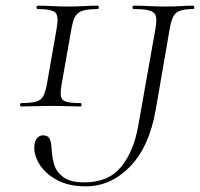

<svg xmlns="http://www.w3.org/2000/svg" viewBox="-20 -645 706 678"><path d="M283 13Q221 13 179 -10.5Q137 -34 117 -69Q97 -104 102 -136Q104 -151 112.5 -159Q121 -167 131 -167Q146 -167 152 -159.5Q158 -152 160 -139.5Q162 -127 163 -111Q164 -89 171.5 -63.5Q179 -38 203.5 -19.5Q228 -1 278 -1Q363 -1 407.5 -55.5Q452 -110 468 -200L529 -544Q534 -573 530.5 -587.5Q527 -602 509 -607.5Q491 -613 451 -613Q448 -613 448 -619Q448 -625 451 -625Q477 -625 506 -623.5Q535 -622 566 -622Q595 -622 619 -623.5Q643 -625 662 -625Q666 -625 666 -619Q666 -613 662 -613Q632 -613 615.5 -607Q599 -601 591.5 -586Q584 -571 579 -542L530 -258Q507 -126 439 -56.5Q371 13 283 13ZM55 -269Q51 -269 51 -275Q51 -281 55 -281Q89 -281 107 -286Q125 -291 133 -306Q141 -321 146 -350L180 -544Q188 -587 176 -600Q164 -613 113 -613Q109 -613 109 -619Q109 -625 113 -625Q136 -625 163 -623.5Q190 -622 219 -622Q251 -622 277.5 -623.5Q304 -625 324 -625Q329 -625 329 -619Q329 -613 324 -613Q290 -613 271.5 -607Q253 -601 245 -586Q237 -571 232 -542L198 -350Q193 -321 195 -306Q197 -291 213 -286Q229 -281 264 -281Q268 -281 268 -275Q268 -269 264 -269Q243 -269 217 -270Q191 -271 159 -271Q130 -271 103 -270Q76 -269 55 -269Z"/></svg>

Font: Cormorant Garamond Light
Style: Italic
Weight: 300
Italic angle: -10°
Designer: Christian Thalmann (Catharsis Fonts)
Foundry: Catharsis Fonts
Version: Version 4.001